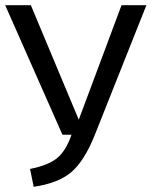

<svg xmlns="http://www.w3.org/2000/svg" viewBox="-20 -709 585 741"><path d="M545 -689 345 -186Q305 -87 255 -44.5Q205 -2 110 12L96 -57Q166 -71 200 -98.5Q234 -126 256 -189H221L0 -689H99L284 -247L449 -689Z"/></svg>

Font: Fira Sans
Style: Regular
Weight: 400
Designer: Carrois Corporate & Edenspiekermann AG
Foundry: Carrois Corporate GbR & Edenspiekermann AG
Version: Version 4.106;PS 004.106;hotconv 1.0.70;makeotf.lib2.5.58329